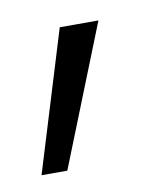

<svg xmlns="http://www.w3.org/2000/svg" viewBox="-41 -107 221 264"><g transform="rotate(-10 69.5 25.0)"><path d="M-2 123 58 -73H112L34 123Z"/></g></svg>

Font: DM Sans 18pt ExtraLight
Style: Regular
Weight: 250
Designer: Colophon Foundry, Jonny Pinhorn
Foundry: Colophon Foundry
Version: Version 4.004;gftools[0.9.30]